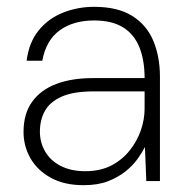

<svg xmlns="http://www.w3.org/2000/svg" viewBox="-20 -531 548 563"><path d="M225 12Q168 12 128.5 -10Q89 -32 69 -67.5Q49 -103 49 -144Q49 -198 74.5 -233Q100 -268 145.5 -285Q191 -302 252 -302H404Q404 -355 388.5 -393Q373 -431 340.5 -451Q308 -471 256 -471Q195 -471 155 -442Q115 -413 104 -353H58Q65 -407 93.5 -442Q122 -477 165 -494Q208 -511 256 -511Q325 -511 367.5 -484.5Q410 -458 429.5 -411.5Q449 -365 449 -306V0H409L405 -100Q397 -84 383 -64.5Q369 -45 347.5 -28Q326 -11 296.5 0.5Q267 12 225 12ZM230 -29Q274 -29 306 -45.5Q338 -62 360 -89.5Q382 -117 393 -149Q404 -181 404 -212V-263H255Q195 -263 160.5 -247.5Q126 -232 111.5 -205.5Q97 -179 97 -145Q97 -113 112.5 -86.5Q128 -60 158 -44.5Q188 -29 230 -29Z"/></svg>

Font: DM Sans 20pt ExtraLight
Style: Regular
Weight: 250
Version: Version 4.004;gftools[0.9.30]